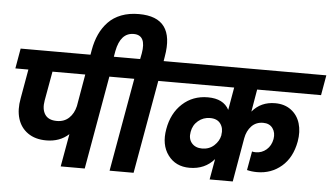

<svg xmlns="http://www.w3.org/2000/svg" viewBox="-63 -1140 2167 1248"><g transform="rotate(5 1021.0 -515.5)"><path d="M323.2 -292Q371.1 -292 402.3 -321.5Q433.6 -351.1 444.8 -399.9L481 -608.9H267.1L232.9 -418Q222.7 -360.4 245.4 -326.2Q268.1 -292 323.2 -292ZM24.9 -608.9 47.9 -740.2H758.8L735.8 -608.9H638.2L530.8 0H374L412.1 -213.9Q354 -160.2 265.1 -160.2Q193.4 -160.2 145.3 -193.8Q97.2 -227.5 79.6 -285.6Q62 -343.8 76.2 -418L109.9 -608.9Z M497.6 -705.1 508.8 -770Q519 -828.6 540.3 -874.8Q561.5 -920.9 595.7 -956.5Q629.9 -992.2 680.2 -1011.5Q730.5 -1030.8 794.9 -1030.8Q1031.7 -1030.8 985.8 -770L981 -740.2H1078.6L1055.7 -608.9H957.5L849.6 0H692.9L800.8 -608.9H701.7L724.6 -740.2H827.6L835 -777.8Q856 -898.9 772 -898.9Q686 -898.9 662.6 -777.8L649.9 -705.1Z M1345.7 0 1369.6 -134.8Q1308.6 -64 1208.5 -64Q1117.7 -64 1067.9 -131.1Q1018.1 -198.2 1036.6 -301.8Q1054.7 -406.2 1122.6 -468.5Q1190.4 -530.8 1288.6 -530.8Q1390.1 -530.8 1426.8 -460.9L1452.6 -608.9H1020.5L1043.5 -740.2H2042.5L2019.5 -608.9H1602.5L1577.6 -462.9Q1634.3 -530.8 1727.5 -530.8Q1789.1 -530.8 1831.5 -499Q1874 -467.3 1890.1 -413.8Q1906.2 -360.4 1894.5 -294.9Q1875 -189 1807.9 -131.6Q1740.7 -74.2 1648.4 -74.2Q1613.3 -74.2 1582.5 -82L1604.5 -205.1Q1613.3 -202.1 1629.4 -202.1Q1668.5 -202.1 1698.5 -227.8Q1728.5 -253.4 1736.8 -297.9Q1743.7 -339.8 1722.9 -368.4Q1702.1 -397 1660.6 -397Q1614.3 -397 1584.7 -366Q1555.2 -335 1546.4 -286.1L1496.6 0ZM1279.8 -195.8Q1326.2 -196.3 1357.7 -225.3Q1389.2 -254.4 1396.5 -292L1397.5 -295.9L1396.5 -294.9Q1404.3 -337.4 1382.8 -367.7Q1361.3 -397.9 1314.5 -397.9Q1270 -397.9 1236.6 -369.9Q1203.1 -341.8 1195.8 -296.9Q1187.5 -252 1211.4 -223.9Q1235.4 -195.8 1279.8 -195.8Z"/></g></svg>

Font: Poppins
Style: Bold Italic
Weight: 700
Italic angle: -10°
Designer: Ninad Kale (Devanagari), Jonny Pinhorn (Latin)
Foundry: Indian Type Foundry
Version: Version 3.200;PS 1.000;hotconv 16.6.54;makeotf.lib2.5.65590